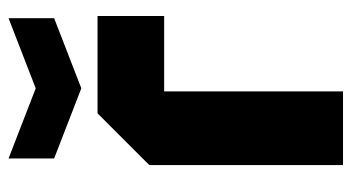

<svg xmlns="http://www.w3.org/2000/svg" viewBox="-202 -600 803 438"><g transform="rotate(-90 199.0 -381.5)"><path d="M41 0V-442L159 -560H381V-408H209V0ZM376 -763V-659L216 -597L56 -659V-763L216 -701Z"/></g></svg>

Font: Tektur SemiCondensed
Style: Bold
Weight: 700
Width: 4
Designer: Adam Jagosz
Foundry: Adam Jagosz
Version: Version 1.005;gftools[0.9.30]